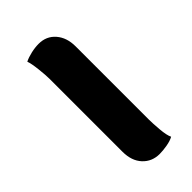

<svg xmlns="http://www.w3.org/2000/svg" viewBox="-10 -426 371 371"><g transform="rotate(45 175.0 -241.0)"><path d="M35 -194Q31 -202 28.5 -213Q26 -224 26 -234Q26 -255 41 -268Q56 -281 80 -281H280Q290 -281 308 -282.5Q326 -284 334 -288Q338 -281 340 -269.5Q342 -258 342 -249Q342 -228 327.5 -214.5Q313 -201 288 -201H89Q79 -201 61 -199Q43 -197 35 -194Z"/></g></svg>

Font: Sansita Swashed Light
Style: Regular
Weight: 400
Version: Version 1.003